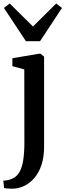

<svg xmlns="http://www.w3.org/2000/svg" viewBox="-40 -864 384 1126"><path d="M38 242.5Q29 242.5 17.8 242.2Q6.5 242 -3 240.8Q-12.5 239.5 -16 238.5L-20.5 195Q-13 195.5 2.5 193Q18 190.5 33.5 183Q59 171.5 74.2 144.8Q89.5 118 96.2 75Q103 32 103 -27.5L102.5 -457L32.5 -476V-522.5L189 -549H197.5L218.5 -532V-3.5Q218.5 56.5 203.8 101.8Q189 147 163.2 177.8Q137.5 208.5 105.2 224.8Q73 241 38 242.5ZM112 -622.5 -17 -817.5 17 -843.5 153.5 -708.5 289.5 -843.5 323.5 -817.5 195 -622.5Z"/></svg>

Font: Merriweather 60pt SemiBold
Style: Regular
Weight: 600
Version: Version 2.100